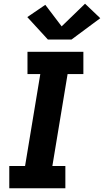

<svg xmlns="http://www.w3.org/2000/svg" viewBox="-20 -1014 560 1034"><path d="M30 0V-120H115L197 -615H128V-735H429V-615H344L262 -120H332V0ZM238 -801 127 -922 224 -988 312 -872 438 -994 520 -916 365 -801Z"/></svg>

Font: Iosevka Etoile Heavy Oblique
Style: Regular
Weight: 900
Italic angle: -9°
Designer: Belleve Invis
Foundry: Belleve Invis
Version: Version 15.5.2; ttfautohint (v1.8.4)